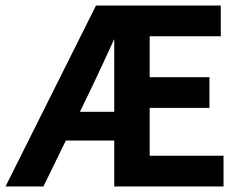

<svg xmlns="http://www.w3.org/2000/svg" viewBox="-23 -674 879 694"><path d="M-3 0H134L215 -166H390V0H785V-111H518V-284H734V-395H518V-543H775V-654H324ZM266 -270 310 -361C337 -419 364 -475 390 -533V-270Z"/></svg>

Font: Source Sans Pro SemBd
Style: Regular
Weight: 700
Designer: Paul D. Hunt
Foundry: Adobe Systems Incorporated
Version: Version 2.020;PS 2.0;hotconv 1.0.86;makeotf.lib2.5.63406